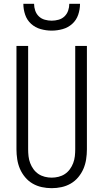

<svg xmlns="http://www.w3.org/2000/svg" viewBox="-20 -975 540 1003"><path d="M250 8Q224 8 198.5 2.5Q173 -3 150.5 -16Q128 -29 111 -49.5Q94 -70 84 -93.5Q74 -117 70 -143Q66 -169 66 -195V-735H127V-195Q127 -177 129 -159Q131 -141 137.5 -123.5Q144 -106 155 -91Q166 -76 181 -66Q196 -56 214 -51.5Q232 -47 250 -47Q268 -47 286 -51.5Q304 -56 319 -66Q334 -76 345 -91Q356 -106 362.5 -123.5Q369 -141 371 -159Q373 -177 373 -195V-735H434V-195Q434 -169 430 -143Q426 -117 416 -93.5Q406 -70 389 -49.5Q372 -29 349.5 -16Q327 -3 301.5 2.5Q276 8 250 8ZM250 -815Q221 -815 192.5 -823Q164 -831 142.5 -850.5Q121 -870 111.5 -898Q102 -926 102 -955H158Q158 -937 164 -919.5Q170 -902 183 -889.5Q196 -877 214 -872Q232 -867 250 -867Q268 -867 286 -872Q304 -877 317 -889.5Q330 -902 336 -919.5Q342 -937 342 -955H398Q398 -926 388.5 -898Q379 -870 357.5 -850.5Q336 -831 307.5 -823Q279 -815 250 -815Z"/></svg>

Font: Iosevka Fixed Light
Style: Regular
Weight: 300
Monospace: yes
Designer: Belleve Invis
Foundry: Belleve Invis
Version: Version 32.3.0